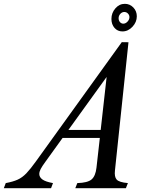

<svg xmlns="http://www.w3.org/2000/svg" viewBox="-126 -982 778 1002"><path d="M150.5 -26.5 140.5 0H-106L-96 -26.5Q-58 -33.5 -33.8 -44.5Q-9.5 -55.5 11.8 -77.8Q33 -100 62 -140.5L509.5 -762L544.5 -761.5L474 -93Q470 -59.5 482.8 -45Q495.5 -30.5 541.5 -26.5L531 0H267L277.5 -26.5Q331 -28 351.8 -45.5Q372.5 -63 377.5 -107L395 -262H200.5L111.5 -138.5Q93.5 -114 86.2 -99.8Q79 -85.5 79 -74Q79 -57.5 95.2 -45.5Q111.5 -33.5 150.5 -26.5ZM231 -304H399.5L430.5 -580.5ZM513 -818Q487.5 -818 471.5 -836.5Q455.5 -855 455.5 -883Q455.5 -914.5 476 -938.2Q496.5 -962 525.5 -962Q551.5 -962 569.8 -943Q588 -924 588 -897Q588 -866.5 565.2 -842.2Q542.5 -818 513 -818ZM517.5 -858.5Q529.5 -858.5 539.5 -869.2Q549.5 -880 549.5 -892.5Q549.5 -903.5 541.5 -911.5Q533.5 -919.5 523 -919.5Q511 -919.5 502 -909.8Q493 -900 493 -887Q493 -874.5 500.2 -866.5Q507.5 -858.5 517.5 -858.5Z"/></svg>

Font: Libre Caslon Condensed Medium Italic
Style: Regular
Weight: 500
Italic angle: -22.583°
Designer: Pablo Impallari, Rodrigo Fuenzalida, Katja Schimmel, Ertekin Erdin
Foundry: Pablo Impallari, Rodrigo Fuenzalida
Version: Version 2.000; ttfautohint (v1.8.4.7-5d5b);gftools[0.9.33]